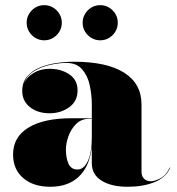

<svg xmlns="http://www.w3.org/2000/svg" viewBox="-20 -704 677 734"><path d="M295.9 -617.1Q295.9 -635.6 305 -650.8Q314.1 -666.1 329.4 -675.2Q344.6 -684.3 363.1 -684.3Q381.6 -684.3 396.8 -675.2Q412.1 -666.1 421.2 -650.8Q430.3 -635.6 430.3 -617.1Q430.3 -598.6 421.2 -583.4Q412.1 -568.1 396.8 -559Q381.6 -549.9 363.1 -549.9Q344.6 -549.9 329.4 -559Q314.1 -568.1 305 -583.4Q295.9 -598.6 295.9 -617.1ZM81.9 -617.1Q81.9 -635.6 91 -650.8Q100.1 -666.1 115.4 -675.2Q130.6 -684.3 149.1 -684.3Q167.6 -684.3 182.8 -675.2Q198.1 -666.1 207.2 -650.8Q216.3 -635.6 216.3 -617.1Q216.3 -598.6 207.2 -583.4Q198.1 -568.1 182.8 -559Q167.6 -549.9 149.1 -549.9Q130.6 -549.9 115.4 -559Q100.1 -568.1 91 -583.4Q81.9 -598.6 81.9 -617.1ZM254 -252H331V-304.5Q331 -340.5 323.2 -377.2Q315.5 -414 294.2 -438.8Q273 -463.5 233 -463.5Q208 -463.5 174 -456.5Q140 -449.5 111 -432.2Q82 -415 71.5 -383.5Q82 -409.5 108.8 -425.2Q135.5 -441 169.5 -441Q213.5 -441 245 -419.8Q276.5 -398.5 276.5 -358Q276.5 -317 244.5 -294Q212.5 -271 169.5 -271Q124 -271 94.5 -294.5Q65 -318 65 -356Q65 -388.5 82.8 -410.2Q100.5 -432 129.8 -444.8Q159 -457.5 194 -462.8Q229 -468 263 -468Q388.5 -468 454.8 -426Q521 -384 521 -304.5V-46Q521 -31 530.5 -21Q540 -11 558 -11Q569.5 -11 591.5 -21.5Q613.5 -32 629 -63H631Q614 -25 570.2 -7.5Q526.5 10 468 10Q406.5 10 368.8 -13Q331 -36 331 -80V-142.5Q322.5 -67.5 281.5 -28.8Q240.5 10 172.5 10Q107.5 10 68.8 -23.2Q30 -56.5 30 -113.5Q30 -180.5 88.8 -216.2Q147.5 -252 254 -252ZM276.5 -56Q300 -56 315.5 -87.8Q331 -119.5 331 -180.5V-250H322.5Q291 -250 271 -230Q251 -210 241.5 -182.8Q232 -155.5 232 -133Q232 -99.5 242 -77.8Q252 -56 276.5 -56Z"/></svg>

Font: Bodoni* 96pt Fatface
Style: Regular
Weight: 900
Version: Version 2.3